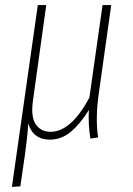

<svg xmlns="http://www.w3.org/2000/svg" viewBox="-20 -540 522 756"><path d="M369.1 -172.9Q355 -75.7 366.2 1L335.9 5.9Q326.7 -50.8 330.1 -106.9Q295.9 -52.2 259 -21.2Q222.2 9.8 175.8 9.8Q110.8 9.8 90.8 -54.2Q89.8 -15.6 78.1 69.8L60.1 193.8L26.9 195.8L128.9 -520H162.1L109.9 -145Q100.6 -80.1 120.8 -50.5Q141.1 -21 179.2 -21Q259.8 -21 332 -155.8L383.8 -520H418Z"/></svg>

Font: Fira Sans Compressed UltraLight
Style: Italic
Weight: 200
Width: 3
Italic angle: -8°
Designer: Carrois Corporate & Edenspiekermann AG
Foundry: Carrois Corporate GbR & Edenspiekermann AG
Version: Version 4.203;PS 004.203;hotconv 1.0.88;makeotf.lib2.5.64775